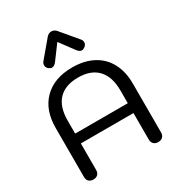

<svg xmlns="http://www.w3.org/2000/svg" viewBox="-228 -1131 1185 1283"><g transform="rotate(-30 364.5 -489.0)"><path d="M67 -37V-414Q67 -553 146 -631.5Q225 -710 364 -710Q456 -710 523.5 -674.5Q591 -639 626.5 -572Q662 -505 662 -414V-37Q662 -15 649 -2.5Q636 10 614 10Q593 10 580 -2.5Q567 -15 567 -37V-241H161V-37Q161 -15 148.5 -2.5Q136 10 114 10Q92 10 79.5 -2.5Q67 -15 67 -37ZM567 -317V-417Q567 -521 515 -576.5Q463 -632 364 -632Q265 -632 213 -577.5Q161 -523 161 -417V-317ZM209 -815Q209 -831 220 -843L326 -969Q342 -988 364 -988Q386 -988 402 -969L508 -843Q519 -831 519 -816Q519 -798 503 -786Q490 -776 479 -776Q461 -776 444 -799L364 -907L284 -799Q267 -776 248 -776Q237 -776 225 -785Q209 -798 209 -815Z"/></g></svg>

Font: Kodchasan Medium
Style: Regular
Weight: 500
Designer: Katatrad Aksorn Co.,Ltd.
Foundry: Cadson Demak Co.,Ltd.
Version: Version 1.000; ttfautohint (v1.6)